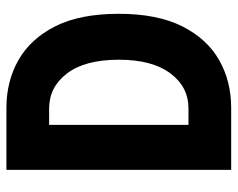

<svg xmlns="http://www.w3.org/2000/svg" viewBox="-91 -649 740 598"><g transform="rotate(-90 279.0 -350.0)"><path d="M242 -700H49V0H242Q325 0 391 -37.5Q457 -75 496 -152.5Q535 -230 535 -350Q535 -471 496 -548Q457 -625 391 -662.5Q325 -700 242 -700ZM240 -133H189V-567H240Q307 -567 349.5 -511Q392 -455 392 -350Q392 -247 350 -190Q308 -133 240 -133Z"/></g></svg>

Font: Phudu SemiBold
Style: Regular
Weight: 600
Version: Version 1.005;gftools[0.9.23]